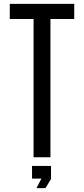

<svg xmlns="http://www.w3.org/2000/svg" viewBox="-20 -820 438 1001"><path d="M155 0V-721H31V-800H367V-721H243V0ZM147 111V45H246V113L217 161H170L196 111Z"/></svg>

Font: Big Shoulders Text Medium
Style: Regular
Weight: 500
Designer: Patric King
Foundry: XO Type Co
Version: Version 1.000; ttfautohint (v1.8.2)